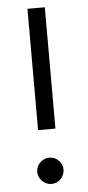

<svg xmlns="http://www.w3.org/2000/svg" viewBox="-52 -731 352 771"><g transform="rotate(-5 124.0 -345.5)"><path d="M89 -211V-700H159V-211ZM124 9Q103 9 87 -7Q71 -23 71 -44Q71 -66 87 -81.5Q103 -97 124 -97Q146 -97 161.5 -81.5Q177 -66 177 -44Q177 -30 169.5 -17.5Q162 -5 150 2Q138 9 124 9Z"/></g></svg>

Font: MuseoModerno Thin Light
Style: Regular
Weight: 300
Version: Version 1.003